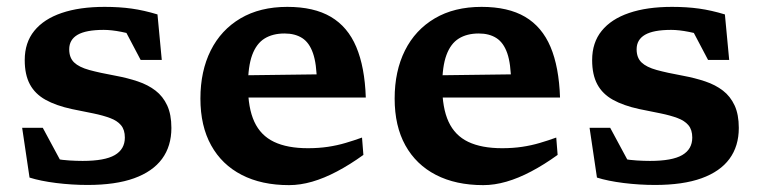

<svg xmlns="http://www.w3.org/2000/svg" viewBox="-20 -527 2213 559"><path d="M284.5 -507Q327.5 -507 363.2 -502Q399 -497 438.5 -485L451 -352.5H389.5L325.5 -474L393 -417.5Q363 -428.5 333.8 -434.2Q304.5 -440 282 -440Q230.5 -440 206 -425.8Q181.5 -411.5 181.5 -383.5Q181.5 -359 195.8 -345.2Q210 -331.5 240 -323.2Q270 -315 316.5 -306.5Q351.5 -300 381.2 -290Q411 -280 432.8 -263.2Q454.5 -246.5 466.8 -220Q479 -193.5 479 -154.5Q479 -101.5 451.8 -64.5Q424.5 -27.5 370.5 -8Q316.5 11.5 235 11.5Q189.5 11.5 143.5 5.8Q97.5 0 66 -10L44.5 -155H104.5L177.5 -19.5L106 -73Q123 -68 142.5 -64.5Q162 -61 182 -59.8Q202 -58.5 220.5 -58.5Q285 -58.5 314.2 -75.5Q343.5 -92.5 343.5 -126.5Q343.5 -149 332.5 -162.2Q321.5 -175.5 300.8 -183.2Q280 -191 251.8 -196.8Q223.5 -202.5 189 -209.5Q143 -219.5 112.5 -236.5Q82 -253.5 67 -281.5Q52 -309.5 52 -352Q52 -403 79.8 -437.2Q107.5 -471.5 159.5 -489.2Q211.5 -507 284.5 -507Z M816.5 -507Q894 -507 943.2 -478Q992.5 -449 1017.2 -390.5Q1042 -332 1045 -243H670L669 -307.5L942 -311L902.5 -287.5Q902 -341.5 891.2 -372.2Q880.5 -403 859.8 -416.2Q839 -429.5 808.5 -429.5Q774 -429.5 750.2 -414.8Q726.5 -400 714.2 -366.8Q702 -333.5 702 -277.5Q702 -212.5 720.5 -172.5Q739 -132.5 777.8 -114Q816.5 -95.5 876.5 -95.5Q907.5 -95.5 934.5 -99.5Q961.5 -103.5 986 -110.8Q1010.5 -118 1034 -126.5L1038 -76Q998.5 -47.5 961 -27.8Q923.5 -8 888.8 2Q854 12 821.5 12Q741.5 12 683.8 -17.8Q626 -47.5 594.8 -103.8Q563.5 -160 563.5 -240Q563.5 -320 593.5 -380Q623.5 -440 680.2 -473.5Q737 -507 816.5 -507Z M1382 -507Q1459.5 -507 1508.8 -478Q1558 -449 1582.8 -390.5Q1607.5 -332 1610.5 -243H1235.5L1234.5 -307.5L1507.5 -311L1468 -287.5Q1467.5 -341.5 1456.8 -372.2Q1446 -403 1425.2 -416.2Q1404.5 -429.5 1374 -429.5Q1339.5 -429.5 1315.8 -414.8Q1292 -400 1279.8 -366.8Q1267.5 -333.5 1267.5 -277.5Q1267.5 -212.5 1286 -172.5Q1304.5 -132.5 1343.2 -114Q1382 -95.5 1442 -95.5Q1473 -95.5 1500 -99.5Q1527 -103.5 1551.5 -110.8Q1576 -118 1599.5 -126.5L1603.5 -76Q1564 -47.5 1526.5 -27.8Q1489 -8 1454.2 2Q1419.5 12 1387 12Q1307 12 1249.2 -17.8Q1191.5 -47.5 1160.2 -103.8Q1129 -160 1129 -240Q1129 -320 1159 -380Q1189 -440 1245.8 -473.5Q1302.5 -507 1382 -507Z M1936.5 -507Q1979.5 -507 2015.2 -502Q2051 -497 2090.5 -485L2103 -352.5H2041.5L1977.5 -474L2045 -417.5Q2015 -428.5 1985.8 -434.2Q1956.5 -440 1934 -440Q1882.5 -440 1858 -425.8Q1833.5 -411.5 1833.5 -383.5Q1833.5 -359 1847.8 -345.2Q1862 -331.5 1892 -323.2Q1922 -315 1968.5 -306.5Q2003.5 -300 2033.2 -290Q2063 -280 2084.8 -263.2Q2106.5 -246.5 2118.8 -220Q2131 -193.5 2131 -154.5Q2131 -101.5 2103.8 -64.5Q2076.5 -27.5 2022.5 -8Q1968.5 11.5 1887 11.5Q1841.5 11.5 1795.5 5.8Q1749.5 0 1718 -10L1696.5 -155H1756.5L1829.5 -19.5L1758 -73Q1775 -68 1794.5 -64.5Q1814 -61 1834 -59.8Q1854 -58.5 1872.5 -58.5Q1937 -58.5 1966.2 -75.5Q1995.5 -92.5 1995.5 -126.5Q1995.5 -149 1984.5 -162.2Q1973.5 -175.5 1952.8 -183.2Q1932 -191 1903.8 -196.8Q1875.5 -202.5 1841 -209.5Q1795 -219.5 1764.5 -236.5Q1734 -253.5 1719 -281.5Q1704 -309.5 1704 -352Q1704 -403 1731.8 -437.2Q1759.5 -471.5 1811.5 -489.2Q1863.5 -507 1936.5 -507Z"/></svg>

Font: Newsreader 9pt SemiBold
Style: Regular
Weight: 600
Designer: Hugues Gentile
Foundry: Production Type
Version: Version 1.003